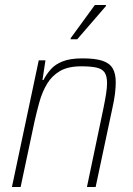

<svg xmlns="http://www.w3.org/2000/svg" viewBox="-20 -753 535 773"><path d="M28 0 136 -510H163L151 -431H155Q167 -454 184.5 -474Q202 -494 232.5 -506Q263 -518 312 -518Q363 -518 392 -508.5Q421 -499 433.5 -478Q446 -457 446 -422Q446 -402 443 -376.5Q440 -351 433 -320L365 0H330L396 -315Q403 -349 407 -374.5Q411 -400 411 -418Q411 -447 401 -461.5Q391 -476 368 -481Q345 -486 307 -486Q254 -486 221.5 -467Q189 -448 169.5 -415.5Q150 -383 139 -343.5Q128 -304 119 -264L63 0ZM264 -595 265 -600 362 -733H407L406 -728L291 -595Z"/></svg>

Font: Saira SemiCondensed Thin
Style: Italic
Weight: 250
Width: 4
Italic angle: -12°
Designer: Hector Gatti with collaboration of the Omnibus-Type team
Foundry: Omnibus-Type
Version: Version 1.101